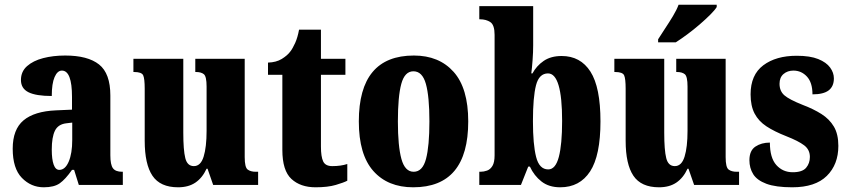

<svg xmlns="http://www.w3.org/2000/svg" viewBox="-20 -786 3603 816"><path d="M166 10Q112 10 73 -30Q34 -70 34 -154Q34 -236 80 -274.5Q126 -313 218 -317L286 -320V-374Q286 -486 243 -486Q224 -486 212 -458.5Q200 -431 200 -378Q133 -378 101 -394Q69 -410 69 -446Q69 -482 95 -505Q121 -528 163.5 -539Q206 -550 257 -550Q353 -550 401 -512Q449 -474 449 -380V-126Q449 -86 460 -71Q471 -56 499 -56H502V0H315L295 -64H286Q258 -24 234 -7Q210 10 166 10ZM232 -64Q257 -64 272 -99Q287 -134 287 -191V-265L262 -262Q227 -258 213.5 -230.5Q200 -203 200 -150Q200 -109 208 -86.5Q216 -64 232 -64Z M737 10Q661 10 628 -39Q595 -88 595 -188V-409Q595 -452 588.5 -466Q582 -480 550 -480H547V-536H759V-222Q759 -148 767.5 -114Q776 -80 804 -80Q833 -80 845.5 -120.5Q858 -161 858 -230V-418Q858 -461 846.5 -470.5Q835 -480 813 -480H810V-536H1020V-118Q1020 -75 1032.5 -65.5Q1045 -56 1067 -56H1077V0H886L862 -69H858Q840 -30 810.5 -10Q781 10 737 10Z M1321 10Q1257 10 1218.5 -25.5Q1180 -61 1180 -149V-468H1119V-520Q1154 -521 1177.5 -535.5Q1201 -550 1213 -566Q1224 -580 1234.5 -603.5Q1245 -627 1251 -660H1344V-536H1448V-468H1344V-163Q1344 -120 1353.5 -100Q1363 -80 1392 -80Q1429 -80 1456 -89V-18Q1441 -10 1407 0Q1373 10 1321 10Z M1736 10Q1628 10 1566.5 -59.5Q1505 -129 1505 -270Q1505 -550 1739 -550Q1846 -550 1908 -480.5Q1970 -411 1970 -270Q1970 10 1736 10ZM1738 -56Q1776 -56 1790.5 -110.5Q1805 -165 1805 -270Q1805 -376 1790 -429.5Q1775 -483 1737 -483Q1700 -483 1685.5 -429.5Q1671 -376 1671 -270Q1671 -165 1686 -110.5Q1701 -56 1738 -56Z M2361 10Q2313 10 2281.5 -14.5Q2250 -39 2232 -78H2225L2194 0H2017V-56H2022Q2036 -56 2050 -61Q2064 -66 2073 -81Q2082 -96 2082 -126V-638Q2082 -680 2064 -692Q2046 -704 2020 -704H2017V-760H2246V-593Q2246 -565 2243.5 -531Q2241 -497 2238 -474H2243Q2260 -506 2290.5 -527Q2321 -548 2367 -548Q2447 -548 2489.5 -481.5Q2532 -415 2532 -270Q2532 -125 2488 -57.5Q2444 10 2361 10ZM2310 -66Q2341 -66 2355 -119Q2369 -172 2369 -272Q2369 -474 2309 -474Q2271 -474 2258 -423.5Q2245 -373 2245 -271Q2245 -172 2258.5 -119Q2272 -66 2310 -66Z M2781 10Q2705 10 2672 -39Q2639 -88 2639 -188V-409Q2639 -452 2632.5 -466Q2626 -480 2594 -480H2591V-536H2803V-222Q2803 -148 2811.5 -114Q2820 -80 2848 -80Q2877 -80 2889.5 -120.5Q2902 -161 2902 -230V-418Q2902 -461 2890.5 -470.5Q2879 -480 2857 -480H2854V-536H3064V-118Q3064 -75 3076.5 -65.5Q3089 -56 3111 -56H3121V0H2930L2906 -69H2902Q2884 -30 2854.5 -10Q2825 10 2781 10ZM2777 -619Q2790 -640 2807 -665.5Q2824 -691 2840 -717.5Q2856 -744 2864 -766H3026V-756Q3018 -743 2998.5 -723.5Q2979 -704 2953.5 -682Q2928 -660 2901 -640Q2874 -620 2852 -606H2777Z M3347 10Q3277 10 3237 -5Q3197 -20 3181 -46Q3165 -72 3165 -105Q3165 -146 3190.5 -163Q3216 -180 3252 -180Q3252 -115 3279.5 -84.5Q3307 -54 3349 -54Q3390 -54 3406 -73Q3422 -92 3422 -119Q3422 -150 3397.5 -168.5Q3373 -187 3322 -207Q3271 -227 3237.5 -249Q3204 -271 3187 -303.5Q3170 -336 3170 -385Q3170 -468 3224 -508.5Q3278 -549 3366 -549Q3423 -549 3457.5 -535Q3492 -521 3508 -499Q3524 -477 3524 -453Q3524 -419 3502 -402Q3480 -385 3433 -385Q3433 -435 3409.5 -460.5Q3386 -486 3352 -486Q3327 -486 3310 -471.5Q3293 -457 3293 -430Q3293 -399 3313.5 -381Q3334 -363 3392 -340Q3437 -323 3471 -301.5Q3505 -280 3524 -248Q3543 -216 3543 -166Q3543 -87 3494 -38.5Q3445 10 3347 10Z"/></svg>

Font: Noto Serif Sinhala ExtraCondensed Black
Style: Regular
Weight: 900
Width: 2
Designer: Jelle Bosma - Monotype Design Team
Foundry: Monotype Imaging Inc.
Version: Version 2.007; ttfautohint (v1.8.4.7-5d5b)